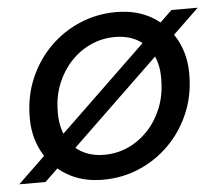

<svg xmlns="http://www.w3.org/2000/svg" viewBox="-66 -769 946 838"><g transform="rotate(-5 407.5 -350.0)"><path d="M-14 0 714 -700H829L101 0ZM352 12Q262 12 195 -28Q128 -68 91 -138Q54 -208 57 -298Q59 -385 92 -460.5Q125 -536 182 -592.5Q239 -649 313.5 -680.5Q388 -712 472 -712Q563 -712 630 -672Q697 -632 733.5 -562Q770 -492 767 -402Q765 -315 732 -239.5Q699 -164 642 -107.5Q585 -51 511 -19.5Q437 12 352 12ZM367 -96Q424 -96 473 -118.5Q522 -141 560 -181.5Q598 -222 620 -276.5Q642 -331 643 -394Q646 -459 624 -506Q602 -553 559.5 -578.5Q517 -604 457 -604Q401 -604 351.5 -581.5Q302 -559 264 -518.5Q226 -478 204 -424Q182 -370 181 -307Q179 -242 201 -194.5Q223 -147 266 -121.5Q309 -96 367 -96Z"/></g></svg>

Font: DM Sans 18pt SemiBold
Style: Italic
Weight: 600
Italic angle: -10°
Designer: Colophon Foundry, Jonny Pinhorn
Foundry: Colophon Foundry
Version: Version 4.004;gftools[0.9.30]